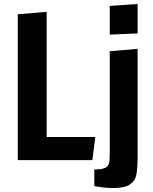

<svg xmlns="http://www.w3.org/2000/svg" viewBox="-20 -810 774 971"><path d="M70 0V-738L216 -750V-117H462L447 0ZM535 -635V-780L676 -790V-641ZM457 131V47Q493 47 509.5 40Q526 33 530.5 18.5Q535 4 535 -26V-551L676 -563V-26Q676 40 670 72Q664 104 637.5 122.5Q611 141 551 141Q510 141 457 131Z"/></svg>

Font: Francois One
Style: Regular
Weight: 400
Designer: Vernon Adams
Foundry: Vernon Adams
Version: Version 2.000